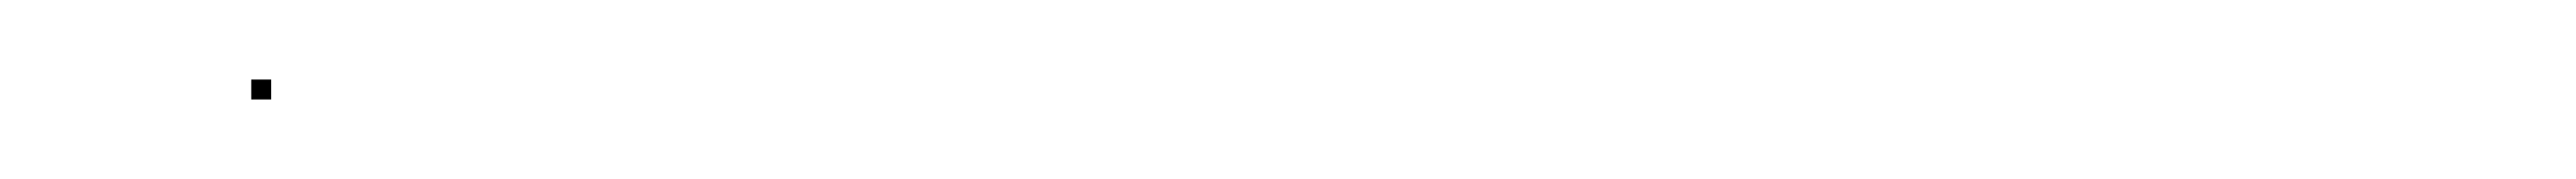

<svg xmlns="http://www.w3.org/2000/svg" viewBox="-20 -305 646 45"><path d="M43 -280V-285H48V-280Z"/></svg>

Font: FRB American Cursive Just Beginnings
Style: Italic
Weight: 400
Italic angle: -25°
Version: Version 2.0;Modular Font Editor K font №1